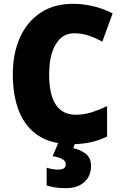

<svg xmlns="http://www.w3.org/2000/svg" viewBox="-20 -744 637 1004"><path d="M368 -570Q306 -570 271.5 -512.5Q237 -455 237 -354Q237 -144 377 -144Q420 -144 460 -157Q500 -170 540 -189V-30Q497 -9 451.5 0.5Q406 10 354 10Q249 10 181 -34.5Q113 -79 80 -161Q47 -243 47 -355Q47 -464 84 -547Q121 -630 191.5 -677Q262 -724 363 -724Q413 -724 465.5 -712Q518 -700 569 -674L515 -526Q479 -546 443.5 -558Q408 -570 368 -570ZM456 124Q456 177 420.5 208.5Q385 240 324 240Q293 240 267.5 236Q242 232 224 226V133Q240 138 255 140.5Q270 143 285 143Q324 143 324 115Q324 83 255 73L286 0H374L363 31Q398 38 427 59Q456 80 456 124Z"/></svg>

Font: Noto Sans Lao SemiCondensed Black
Style: Regular
Weight: 900
Width: 4
Designer: Monotype Design Team
Foundry: Monotype Imaging Inc.
Version: Version 2.003; ttfautohint (v1.8.4.7-5d5b)